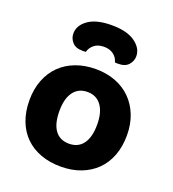

<svg xmlns="http://www.w3.org/2000/svg" viewBox="-135 -828 850 946"><g transform="rotate(20 290.0 -355.5)"><path d="M545 -241Q545 -182 527 -134.5Q509 -87 475.5 -54Q442 -21 395 -3Q348 15 290 15Q232 15 184.5 -2.5Q137 -20 103.5 -53Q70 -86 52 -133.5Q34 -181 34 -241Q34 -299 52.5 -346.5Q71 -394 104.5 -427Q138 -460 185.5 -478Q233 -496 290 -496Q347 -496 394 -478Q441 -460 474.5 -426.5Q508 -393 526.5 -346Q545 -299 545 -241ZM290 -376Q243 -376 217 -341Q191 -306 191 -241Q191 -174 216.5 -139.5Q242 -105 290 -105Q338 -105 363.5 -140Q389 -175 389 -241Q389 -305 363 -340.5Q337 -376 290 -376ZM290 -613Q259 -613 239.5 -597.5Q220 -582 214 -559Q209 -558 205 -558Q201 -558 196 -558Q160 -558 142.5 -578Q125 -598 125 -623Q125 -666 167.5 -696Q210 -726 290 -726Q370 -726 412.5 -695.5Q455 -665 455 -623Q455 -598 437.5 -578Q420 -558 384 -558Q379 -558 375 -558Q371 -558 366 -559Q361 -582 341 -597.5Q321 -613 290 -613Z"/></g></svg>

Font: Baloo Thambi 2
Style: Bold
Weight: 700
Designer: Aadarsh Rajan and Ek Type
Foundry: Ek Type
Version: Version 1.640;hotconv 1.0.111;makeotfexe 2.5.65597; ttfautoh